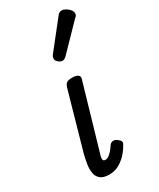

<svg xmlns="http://www.w3.org/2000/svg" viewBox="-216 -910 821 992"><g transform="rotate(-30 194.5 -414.0)"><path d="M126 15Q91 15 73.5 0Q56 -15 52.5 -39Q49 -63 53.5 -90Q58 -117 64 -142L161 -484Q167 -503 177 -509Q187 -515 210 -515Q233 -515 243.5 -506.5Q254 -498 249 -484L138 -103Q132 -85 132 -76Q132 -67 136.5 -64Q141 -61 146 -61Q156 -61 165.5 -67Q175 -73 186 -85.5Q197 -98 208 -115Q217 -126 228.5 -126.5Q240 -127 251 -119Q264 -110 267.5 -101.5Q271 -93 265 -84Q256 -66 237 -43Q218 -20 190 -2.5Q162 15 126 15ZM210 -615Q200 -615 187.5 -625Q175 -635 175 -646Q175 -652 177 -658Q179 -664 184 -670L306 -824Q314 -836 321 -839.5Q328 -843 336 -843Q346 -843 358.5 -836Q371 -829 380 -818Q389 -807 389 -796Q389 -788 386 -783Q383 -778 376 -773L237 -630Q223 -615 210 -615Z"/></g></svg>

Font: Playwrite AU NSW
Style: Regular
Weight: 400
Designer: Veronika Burian, José Scaglione
Foundry: TypeTogether
Version: Version 1.002